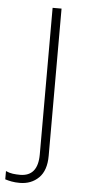

<svg xmlns="http://www.w3.org/2000/svg" viewBox="-106 -562 377 834"><g transform="rotate(5 83.0 -145.0)"><path d="M13 240Q-7 240 -23 237Q-39 234 -51 230V194Q-36 201 -20.5 203Q-5 205 11 205Q89 205 89 109V-530H128V112Q128 176 95.5 208Q63 240 13 240Z"/></g></svg>

Font: Noto Sans Lao UI ExtLt
Style: Regular
Weight: 200
Designer: Monotype Design Team
Foundry: Monotype Imaging Inc.
Version: Version 2.000; ttfautohint (v1.8.4.7-5d5b)